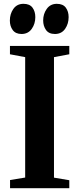

<svg xmlns="http://www.w3.org/2000/svg" viewBox="-20 -983 414 1003"><path d="M92.5 -805.5Q61.5 -805.5 46.5 -826Q31.5 -846.5 31.5 -875.5Q31.5 -910 49.5 -936Q67.5 -962 100 -963H103Q135 -963 149.8 -943Q164.5 -923 164.5 -893.5Q164.5 -859 146.2 -832.8Q128 -806.5 95 -805.5ZM266.5 -805.5Q235 -805.5 220.2 -826.5Q205.5 -847.5 205.5 -876Q205.5 -910 223.8 -936Q242 -962 274.5 -963H277Q309 -963 323.8 -943Q338.5 -923 338.5 -893.5Q338.5 -859 320.5 -832.8Q302.5 -806.5 269.5 -805.5ZM111.5 -55.5V-684.5L32 -699.5V-743H342V-699.5L262 -684.5V-55L342 -41.5V0H32.5V-42.5Z"/></svg>

Font: Merriweather 72pt
Style: Bold
Weight: 700
Version: Version 2.100